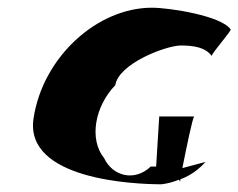

<svg xmlns="http://www.w3.org/2000/svg" viewBox="-20 -588 618 498"><path d="M67 -281C43 -122 328 -110 399 -110C415 -112 430 -116 444 -122C446 -120 447 -118 447 -116L448 -123C475 -133 496 -149 513 -168L453 -152C463 -202 480 -286 484 -286H393L385 -156H371C329 -116 272 -131 250 -178C211 -226 225 -311 279 -367C288 -424 412 -470 449 -470C483 -470 513 -465 529 -443C530 -451 584 -512 578 -512C554 -547 420 -568 374 -568C232 -568 91 -440 67 -281Z"/></svg>

Font: Ampere
Style: SCCndIta
Weight: 400
Version: Version 1